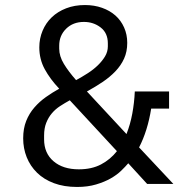

<svg xmlns="http://www.w3.org/2000/svg" viewBox="-20 -730 734 762"><path d="M489 -82Q478 -69 461 -52.5Q444 -36 419.5 -22Q395 -8 361.5 2Q328 12 286 12Q234 12 194 -3Q154 -18 127 -44.5Q100 -71 86 -106Q72 -141 72 -181Q72 -220 84 -250Q96 -280 116.5 -303.5Q137 -327 162.5 -345Q188 -363 215 -378Q179 -416 157.5 -455.5Q136 -495 136 -542Q136 -577 149 -608Q162 -639 185.5 -661.5Q209 -684 242.5 -697Q276 -710 317 -710Q354 -710 385 -699Q416 -688 438 -668.5Q460 -649 472.5 -621Q485 -593 485 -560Q485 -525 472.5 -497.5Q460 -470 438 -447Q416 -424 387 -404.5Q358 -385 325 -367L482 -198Q497 -236 505 -279Q513 -322 515 -367H651V-299H580Q573 -255 561 -216.5Q549 -178 532 -145L668 0H564ZM313 -643Q270 -643 242.5 -616Q215 -589 215 -549V-537Q215 -507 233.5 -476.5Q252 -446 282 -412Q306 -425 328.5 -439.5Q351 -454 368.5 -471Q386 -488 397 -506.5Q408 -525 408 -546V-558Q408 -599 379.5 -621Q351 -643 313 -643ZM293 -58Q344 -58 381 -77.5Q418 -97 444 -130L257 -332Q237 -321 218.5 -309Q200 -297 186 -280.5Q172 -264 163.5 -242.5Q155 -221 155 -192V-177Q155 -122 192.5 -90Q230 -58 293 -58Z"/></svg>

Font: IBMPlexSans
Style: Regular
Weight: 400
Designer: Mike Abbink, Paul van der Laan, Pieter van Rosmalen
Foundry: Bold Monday
Version: Version 3.1